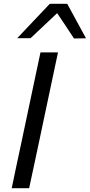

<svg xmlns="http://www.w3.org/2000/svg" viewBox="-20 -988 472 1008"><path d="M41.5 0Q54 -59.5 65.5 -114.5Q77 -169 91.5 -236L141.5 -472.5Q156 -541 168 -597.5Q180 -653.5 192.5 -713H284.5Q272 -653.5 260 -597.5Q248 -541 233.5 -472.5L183.5 -236Q169 -169 157.5 -114.2Q146 -59.5 133 0ZM368.5 -786Q347 -819 324.8 -852.2Q302.5 -885.5 280 -919Q244.5 -885.5 210 -853Q175.5 -820.5 140.5 -787.5H70.5Q114 -833.5 156 -878Q198 -922 241.5 -968H333Q357.5 -922.5 382.5 -877Q407.5 -831.5 431.5 -787Z"/></svg>

Font: Heraclito
Style: Italic
Weight: 400
Italic angle: -12°
Designer: Kostas Bartsokas (font) & Cristiano Sobral (main changes)
Foundry: Kostas Bartsokas (font) & Cristiano Sobral (main changes)
Version: Version 1.00;July 8, 2020;FontCreator 13.0.0.2655 64-bit